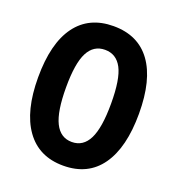

<svg xmlns="http://www.w3.org/2000/svg" viewBox="-132 -821 863 938"><g transform="rotate(20 300.0 -352.5)"><path d="M300 10Q173 10 105.5 -84.5Q38 -179 38 -354Q38 -531 105.5 -623Q173 -715 300 -715Q428 -715 495 -623Q562 -531 562 -355Q562 -179 495 -84.5Q428 10 300 10ZM300 -113Q359 -113 388 -171Q417 -229 417 -355Q417 -482 388 -537Q359 -592 300 -592Q241 -592 212 -536Q183 -480 183 -355Q183 -229 212 -171Q241 -113 300 -113Z"/></g></svg>

Font: Chiron GoRound TC
Style: Bold
Weight: 700
Designer: Ryoko NISHIZUKA 西塚涼子 (kana, bopomofo & ideographs); Paul D. Hunt (Latin, Greek & Cyrillic); Sandoll Communications 산돌커뮤니
Foundry: Adobe
Version: Version 1.000;hotconv 1.1.1;makeotfexe 2.6.0